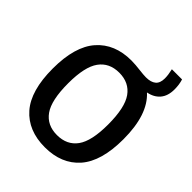

<svg xmlns="http://www.w3.org/2000/svg" viewBox="-243 -1033 1188 1188"><g transform="rotate(45 351.0 -439.0)"><path d="M660.5 -370Q660.5 -176.5 578.8 -83.5Q497 9.5 351 9.5Q205 9.5 123.2 -83.5Q41.5 -176.5 41.5 -370Q41.5 -563 123.5 -656.2Q205.5 -749.5 351 -749.5Q369.5 -749.5 389.2 -747.8Q409 -746 426 -744Q467 -739 488 -739Q530.5 -739 553 -757.5Q575.5 -776 575.5 -817.5Q575.5 -847.5 566 -888H655Q666 -853.5 666 -811.5Q666 -754 637.5 -720.5Q609 -687 558.5 -677.5Q660.5 -585 660.5 -370ZM529 -367Q529 -515 483.5 -579Q438 -643 351 -643Q264.5 -643 219 -580Q173.5 -517 173.5 -373Q173.5 -224.5 218.8 -160.8Q264 -97 351 -97Q438 -97 483.5 -159.8Q529 -222.5 529 -367Z"/></g></svg>

Font: Encode Sans Semi Condensed SmBd
Style: Regular
Weight: 600
Width: 4
Designer: Multiple Designers
Foundry: Impallari Type
Version: Version 2.000